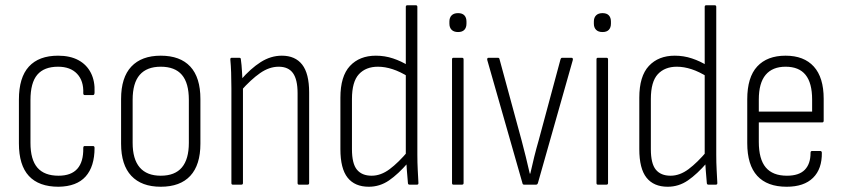

<svg xmlns="http://www.w3.org/2000/svg" viewBox="-20 -703 3207 731"><path d="M203 8Q128 8 90 -33Q52 -74 52 -157V-324Q52 -408 90 -449.5Q128 -491 201 -491Q247 -491 278.5 -474Q310 -457 326 -425.5Q342 -394 340 -351Q340 -341 334 -341H303Q297 -341 297 -348Q299 -395 273.5 -422Q248 -449 201 -449Q148 -449 122 -418.5Q96 -388 96 -322V-159Q96 -95 122.5 -64.5Q149 -34 203 -34Q251 -34 274.5 -60.5Q298 -87 297 -139Q297 -147 302 -147H334Q340 -147 340 -140Q340 -69 306 -31Q272 7 203 8Z M592 8Q519 8 480 -33.5Q441 -75 441 -156V-326Q441 -408 480 -449.5Q519 -491 592 -491Q666 -491 704.5 -449.5Q743 -408 743 -326V-156Q743 -75 704.5 -33.5Q666 8 592 8ZM592 -34Q646 -34 672.5 -65.5Q699 -97 699 -159V-323Q699 -387 672.5 -418Q646 -449 592 -449Q539 -449 512 -418Q485 -387 485 -323V-159Q485 -97 512 -65.5Q539 -34 592 -34Z M1118 0Q1113 0 1113 -6V-348Q1113 -400 1095.5 -424.5Q1078 -449 1041 -449Q1005 -449 970 -424.5Q935 -400 897 -357L896 -398Q934 -442 972.5 -466.5Q1011 -491 1053 -491Q1104 -491 1130.5 -457Q1157 -423 1157 -351V-6Q1157 0 1151 0ZM866 0Q861 0 861 -6V-367Q861 -399 860 -427Q859 -455 857 -475Q856 -483 862 -483H891Q897 -483 897 -477Q900 -457 901.5 -428Q903 -399 904 -381L905 -372V-6Q905 0 899 0Z M1384 8Q1331 8 1303.5 -26.5Q1276 -61 1276 -135V-331Q1276 -413 1312.5 -452Q1349 -491 1411 -491Q1445 -491 1476.5 -480.5Q1508 -470 1535 -453L1536 -410Q1504 -430 1475 -439.5Q1446 -449 1419 -449Q1373 -449 1346.5 -420.5Q1320 -392 1320 -326V-135Q1320 -80 1339 -57Q1358 -34 1395 -34Q1430 -34 1463.5 -59Q1497 -84 1534 -128V-84Q1496 -40 1461 -16Q1426 8 1384 8ZM1539 0Q1533 0 1533 -7Q1531 -29 1529 -55Q1527 -81 1527 -98L1525 -110V-677Q1525 -683 1531 -683H1563Q1569 -683 1569 -677V-114Q1569 -83 1570.5 -55.5Q1572 -28 1573 -8Q1574 0 1568 0Z M1706 0Q1701 0 1701 -6V-477Q1701 -483 1706 -483H1739Q1745 -483 1745 -477V-6Q1745 0 1739 0ZM1724 -581Q1708 -581 1699.5 -589.5Q1691 -598 1691 -613V-621Q1691 -636 1699.5 -644.5Q1708 -653 1724 -653Q1740 -653 1748 -644.5Q1756 -636 1756 -621V-613Q1756 -598 1748 -589.5Q1740 -581 1724 -581Z M1975 0Q1970 0 1969 -6L1835 -475Q1834 -483 1840 -483H1876Q1881 -483 1882 -477L1966 -168Q1974 -137 1982 -105.5Q1990 -74 1997 -42H1999Q2006 -74 2014 -106Q2022 -138 2031 -169L2114 -477Q2116 -483 2120 -483H2156Q2162 -483 2161 -475L2028 -6Q2026 0 2021 0Z M2256 0Q2251 0 2251 -6V-477Q2251 -483 2256 -483H2289Q2295 -483 2295 -477V-6Q2295 0 2289 0ZM2274 -581Q2258 -581 2249.5 -589.5Q2241 -598 2241 -613V-621Q2241 -636 2249.5 -644.5Q2258 -653 2274 -653Q2290 -653 2298 -644.5Q2306 -636 2306 -621V-613Q2306 -598 2298 -589.5Q2290 -581 2274 -581Z M2522 8Q2469 8 2441.5 -26.5Q2414 -61 2414 -135V-331Q2414 -413 2450.5 -452Q2487 -491 2549 -491Q2583 -491 2614.5 -480.5Q2646 -470 2673 -453L2674 -410Q2642 -430 2613 -439.5Q2584 -449 2557 -449Q2511 -449 2484.5 -420.5Q2458 -392 2458 -326V-135Q2458 -80 2477 -57Q2496 -34 2533 -34Q2568 -34 2601.5 -59Q2635 -84 2672 -128V-84Q2634 -40 2599 -16Q2564 8 2522 8ZM2677 0Q2671 0 2671 -7Q2669 -29 2667 -55Q2665 -81 2665 -98L2663 -110V-677Q2663 -683 2669 -683H2701Q2707 -683 2707 -677V-114Q2707 -83 2708.5 -55.5Q2710 -28 2711 -8Q2712 0 2706 0Z M2975 8Q2901 8 2863 -33.5Q2825 -75 2825 -158V-325Q2825 -409 2863 -450Q2901 -491 2971 -491Q3041 -491 3078.5 -449.5Q3116 -408 3116 -327V-244Q3116 -237 3111 -237H2869V-163Q2869 -97 2895.5 -65.5Q2922 -34 2976 -34Q3022 -34 3044 -56.5Q3066 -79 3066 -121Q3066 -128 3071 -128H3104Q3108 -128 3109 -122Q3110 -60 3075.5 -26Q3041 8 2975 8ZM2869 -278H3072V-324Q3072 -387 3047 -418Q3022 -449 2971 -449Q2921 -449 2895 -418Q2869 -387 2869 -324Z"/></svg>

Font: Sofia Sans Condensed Light
Style: Regular
Weight: 300
Designer: Botio Nikoltchev, Ani Petrova
Foundry: lettersoup
Version: Version 4.101